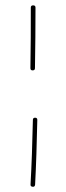

<svg xmlns="http://www.w3.org/2000/svg" viewBox="-20 -693 249 721"><path d="M104.5 -672.9Q113.3 -672.9 113.3 -664.6Q113.3 -611.3 112.8 -554Q112.3 -496.6 111.3 -437Q111.3 -428.7 102.5 -428.7Q94.2 -428.7 94.2 -437Q95.2 -496.6 95.5 -554Q95.7 -611.3 95.7 -664.6Q95.7 -672.9 104.5 -672.9ZM111.8 -251Q120.1 -251 120.1 -242.7Q118.7 -176.8 116.7 -115Q114.7 -53.2 111.8 0.5Q110.8 9.3 102.5 8.3Q93.8 7.3 94.7 -0.5Q97.7 -54.2 99.9 -115.5Q102.1 -176.8 103.5 -242.7Q103.5 -251 111.8 -251Z"/></svg>

Font: Mikhak Thin
Style: Regular
Weight: 100
Designer: Amin Abedi
Version: Version 3.3